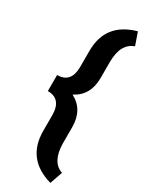

<svg xmlns="http://www.w3.org/2000/svg" viewBox="-244 -826 818 1048"><g transform="rotate(30 165.0 -302.0)"><path d="M286.1 175.8Q110.4 126.5 110.4 -51.3V-148.4Q110.4 -251.5 23.4 -251.5V-352.5Q108.4 -352.5 110.4 -449.7V-553.2Q110.4 -643.6 154.3 -699.2Q198.2 -754.9 286.1 -779.8L313.5 -701.2Q276.4 -687.5 257.3 -653.6Q238.3 -619.6 237.3 -559.6V-457Q237.3 -346.7 149.9 -302.2Q237.3 -257.3 237.3 -146.5V-43Q239.7 71.3 313.5 96.7Z"/></g></svg>

Font: Roboto-o
Style: o-Bold
Weight: 700
Designer: Google
Version: Version 2.134; 2016; ttfautohint (v1.6)